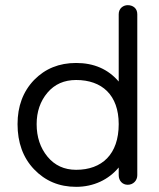

<svg xmlns="http://www.w3.org/2000/svg" viewBox="-20 -708 616 744"><path d="M275 16C343 16 401 -12 440 -59V-29C440 -8 454 8 475 8C496 8 512 -8 512 -29V-653C512 -676 495 -688 475 -688C458 -688 440 -676 440 -653V-392C399 -440 344 -464 275 -464C209 -464 155 -442 112 -398C69 -353 48 -296 48 -227C48 -156 69 -97 112 -52C155 -7 209 16 275 16ZM275 -50C229 -50 192 -67 164 -101C136 -135 122 -177 122 -227C122 -275 136 -316 164 -349C192 -382 229 -398 275 -398C375 -398 440 -340 440 -227C440 -110 375 -50 275 -50Z"/></svg>

Font: Dongle Light
Style: Regular
Weight: 300
Designer: Yanghee Ryu
Foundry: Yanghee Ryu
Version: Version 2.000